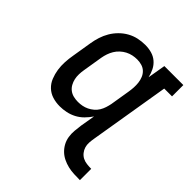

<svg xmlns="http://www.w3.org/2000/svg" viewBox="-204 -669 1008 1008"><g transform="rotate(45 300.0 -165.5)"><path d="M553 207Q531 207 508.5 206Q486 205 465 200Q444 195 424.5 185.5Q405 176 390 161.5Q375 147 365 128.5Q355 110 351.5 88.5Q348 67 350 44.5Q352 22 355 0L369 -82Q355 -61 337 -43Q319 -25 297 -13.5Q275 -2 251 3Q227 8 204 8Q175 8 149.5 0Q124 -8 105 -26Q86 -44 76 -69Q66 -94 62 -120.5Q58 -147 59.5 -175Q61 -203 66 -231L84 -341Q88 -366 96 -391Q104 -416 117.5 -439Q131 -462 150.5 -481.5Q170 -501 193.5 -514Q217 -527 242.5 -532.5Q268 -538 294 -538Q319 -538 342 -531.5Q365 -525 382.5 -510Q400 -495 410.5 -474Q421 -453 426 -430L443 -530H584V-446H526L452 0Q449 17 448 33.5Q447 50 451.5 65Q456 80 466 92.5Q476 105 489.5 112Q503 119 520 121Q537 123 553 123ZM255 -76Q271 -76 286.5 -79Q302 -82 316.5 -89Q331 -96 344 -107Q357 -118 365.5 -132Q374 -146 379 -161.5Q384 -177 387 -192L405 -302Q408 -320 409 -337.5Q410 -355 408 -372Q406 -389 399.5 -405Q393 -421 381 -432.5Q369 -444 352.5 -449Q336 -454 318 -454Q301 -454 284.5 -450.5Q268 -447 252.5 -439Q237 -431 223.5 -418.5Q210 -406 201 -391Q192 -376 186.5 -360Q181 -344 178 -327L160 -217Q157 -200 156.5 -182.5Q156 -165 159.5 -149Q163 -133 171 -118.5Q179 -104 192 -94Q205 -84 221.5 -80Q238 -76 255 -76Z"/></g></svg>

Font: Iosevka Slab Medium Extended
Style: Italic
Weight: 500
Width: 7
Italic angle: -9°
Monospace: yes
Designer: Belleve Invis
Foundry: Belleve Invis
Version: Version 11.1.0; ttfautohint (v1.8.3)